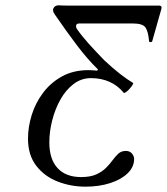

<svg xmlns="http://www.w3.org/2000/svg" viewBox="-20 -687 626 720"><path d="M301 13Q245 13 195.5 -6.5Q146 -26 115.5 -66Q85 -106 85 -167Q85 -211 99 -256Q113 -301 141.5 -339Q170 -377 212.5 -400.5Q255 -424 312 -424Q318 -424 326.5 -423.5Q335 -423 345 -422L347 -427Q308 -465 269 -516.5Q230 -568 186 -632Q183 -637 181 -640.5Q179 -644 179 -650Q179 -656 184.5 -661.5Q190 -667 200 -667Q217 -666 240 -666Q263 -666 292 -666H578Q582 -666 584.5 -663Q587 -660 585 -653L551 -533Q550 -529 545 -529Q540 -529 539 -532Q536 -569 525.5 -584Q515 -599 478 -599H277Q265 -599 265 -588Q265 -585 268 -579Q286 -553 311.5 -524.5Q337 -496 371 -461Q403 -431 430 -410Q457 -389 479 -376Q481 -375 477 -368.5Q473 -362 466 -354Q459 -346 452.5 -341.5Q446 -337 444 -339Q422 -366 391 -380Q360 -394 321 -394Q285 -394 256 -372Q227 -350 207 -314.5Q187 -279 176 -236.5Q165 -194 165 -153Q165 -90 196 -56.5Q227 -23 284 -23Q319 -23 341 -33Q363 -43 377.5 -57.5Q392 -72 402.5 -86.5Q413 -101 424 -111Q435 -121 452 -121Q467 -121 475 -111Q483 -101 483 -91Q483 -61 459 -37.5Q435 -14 393.5 -0.5Q352 13 301 13Z"/></svg>

Font: Junicode VF
Style: Italic
Weight: 400
Italic angle: -11°
Designer: Peter S. Baker
Version: Version 2.209